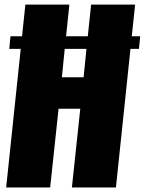

<svg xmlns="http://www.w3.org/2000/svg" viewBox="-20 -830 641 850"><path d="M7.3 0H202.1L239.3 -348.6H335.4L298.3 0H493.2L557.6 -613.8H595.2L600.6 -669.4H563.5L578.1 -809.6H383.3L368.7 -669.4H272.5L287.1 -809.6H92.3L77.6 -669.4H26.4L21 -613.8H71.8ZM253.9 -487.8 266.6 -613.8H362.8L350.1 -487.8Z"/></svg>

Font: Oswald
Style: Heavy
Weight: 800
Designer: Vernon Adams
Foundry: Vernon Adams
Version: 3.0; ttfautohint (v0.95.6-bc232) -l 8 -r 50 -G 200 -x 0 -w "